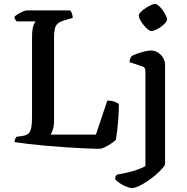

<svg xmlns="http://www.w3.org/2000/svg" viewBox="-20 -757 950 977"><path d="M488 0Q457 0 412 -2Q367 -4 315 -7.5Q263 -11 212.5 -15.5Q162 -20 120.5 -25Q79 -30 54 -34Q54 -42 57 -49.5Q60 -57 64 -61L93 -65Q113 -68 123.5 -76Q134 -84 138.5 -105Q143 -126 143 -166V-568Q143 -596 146.5 -613Q150 -630 155 -638.5Q160 -647 162 -648H65Q61 -652 57.5 -658Q54 -664 53 -671Q59 -678 71.5 -685.5Q84 -693 97 -698.5Q110 -704 116 -704H337Q342 -700 346 -688.5Q350 -677 350 -666L306 -653Q285 -647 274 -637Q263 -627 259 -610.5Q255 -594 255 -567V-140Q255 -116 249 -98Q243 -80 237 -72H468L526 -245Q548 -245 563.5 -239Q579 -233 585 -228Q585 -195 582.5 -160Q580 -125 576.5 -95.5Q573 -66 570 -46Q562 -38 546 -27Q530 -16 513.5 -8Q497 0 488 0ZM651 200Q641 200 623.5 193Q606 186 590 175.5Q574 165 566 155Q566 145 569 139.5Q572 134 574 132Q602 127 630 120.5Q658 114 681.5 105.5Q705 97 720 88V-394Q720 -402 717 -409Q714 -416 704 -419L639 -441Q640 -454 644 -462Q648 -470 650 -472Q661 -478 679.5 -484.5Q698 -491 717 -495.5Q736 -500 748 -500Q777 -500 798.5 -478Q820 -456 820 -425V76Q820 84 807 99Q794 114 774 131.5Q754 149 731 164.5Q708 180 686.5 190Q665 200 651 200ZM750 -599Q743 -599 732 -608Q721 -617 710.5 -630Q700 -643 693 -656Q686 -669 686 -677Q686 -685 695.5 -695Q705 -705 719 -714.5Q733 -724 747 -730.5Q761 -737 769 -737Q777 -737 787.5 -728Q798 -719 807.5 -705.5Q817 -692 823.5 -679Q830 -666 830 -657Q830 -650 821 -640Q812 -630 799 -620.5Q786 -611 772.5 -605Q759 -599 750 -599Z"/></svg>

Font: Texturina 12pt Medium
Style: Regular
Weight: 500
Designer: Guillermo Torres Carreño
Foundry: Omnibus-Type
Version: Version 1.002